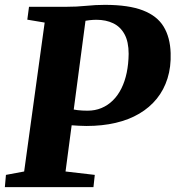

<svg xmlns="http://www.w3.org/2000/svg" viewBox="-29 -771 723 791"><path d="M-9 0 -4.5 -50.5 70.5 -64.5 155 -678 83.5 -690 90.5 -743H243.5Q287 -743 326.2 -747Q365.5 -751 403 -751Q501 -751 559.8 -728.2Q618.5 -705.5 645.2 -661.2Q672 -617 674 -552.5Q676 -495.5 661.2 -448.2Q646.5 -401 617 -364.5Q587.5 -328 544.8 -302.8Q502 -277.5 447.2 -264.8Q392.5 -252 327 -252Q314 -252 295.2 -253Q276.5 -254 260.2 -255.2Q244 -256.5 237.5 -257L234.5 -327Q244 -325 258.2 -322.2Q272.5 -319.5 291.2 -317.2Q310 -315 331.5 -315Q363 -315 389.2 -326Q415.5 -337 436.2 -357.5Q457 -378 471.2 -406.8Q485.5 -435.5 493 -471.5Q500.5 -507.5 501 -549Q501 -599 484 -630Q467 -661 437.2 -675.2Q407.5 -689.5 368 -689.5Q355 -689.5 339.5 -687.8Q324 -686 305.5 -681.8Q287 -677.5 266 -669L328.5 -725.5L241 -64.5L361.5 -50.5L356 0Z"/></svg>

Font: Merriweather 20pt Black
Style: Italic
Weight: 900
Italic angle: -7.8°
Version: Version 2.101